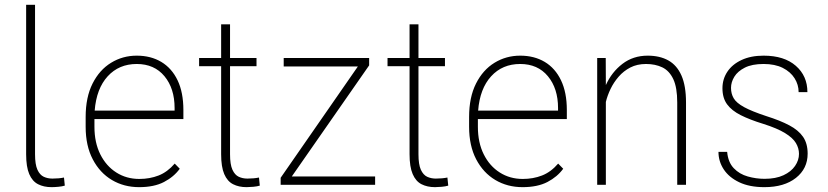

<svg xmlns="http://www.w3.org/2000/svg" viewBox="-20 -770 3448 800"><path d="M126 -750V-127.4Q126 -84.5 136 -62.7Q146 -41 162.4 -33.4Q178.7 -25.9 198.2 -25.9Q226.1 -25.9 246.6 -30.3L250 3.4Q239.3 6.8 223.1 8.3Q207 9.8 194.8 9.8Q162.6 9.8 138.7 -2.4Q114.7 -14.6 101.8 -44.7Q88.9 -74.7 88.9 -127.4V-750Z M744.1 -273.9H373.5V-241.7Q373.5 -175.8 397.9 -127Q422.4 -78.1 464.6 -51.3Q506.8 -24.4 560.5 -24.4Q604 -24.4 640.9 -38.8Q677.7 -53.2 708 -88.4L729 -66.9Q704.6 -33.2 663.3 -11.7Q622.1 9.8 559.6 9.8Q496.6 9.8 446.3 -20Q396 -49.8 366.5 -106.2Q336.9 -162.6 336.9 -241.7V-282.7Q336.9 -364.7 365.7 -421.9Q394.5 -479 442.9 -508.5Q491.2 -538.1 549.8 -538.1Q608.4 -538.1 652.1 -512Q695.8 -485.8 720 -435.3Q744.1 -384.8 744.1 -311.5ZM549.8 -503.4Q475.6 -503.4 428.7 -452.1Q381.8 -400.9 374.5 -309.1H707.5V-319.8Q707.5 -401.4 665.3 -452.4Q623 -503.4 549.8 -503.4Z M1059.1 -30.3 1062.5 3.4Q1051.8 6.8 1035.4 8.3Q1019 9.8 1007.3 9.8Q975.1 9.8 951.2 -2.4Q927.2 -14.6 914.3 -44.7Q901.4 -74.7 901.4 -127.4V-494.1H809.6V-528.3H901.4V-668.5H938.5V-528.3H1048.8V-494.1H938.5V-127.4Q938.5 -84.5 948.5 -62.7Q958.5 -41 974.9 -33.4Q991.2 -25.9 1010.7 -25.9Q1038.1 -25.9 1059.1 -30.3Z M1195.8 -34.7H1543V0H1149.4V-29.3L1471.2 -493.2H1162.1V-528.3H1518.1V-497.6Z M1844.2 -30.3 1847.7 3.4Q1836.9 6.8 1820.6 8.3Q1804.2 9.8 1792.5 9.8Q1760.3 9.8 1736.3 -2.4Q1712.4 -14.6 1699.5 -44.7Q1686.5 -74.7 1686.5 -127.4V-494.1H1594.7V-528.3H1686.5V-668.5H1723.6V-528.3H1834V-494.1H1723.6V-127.4Q1723.6 -84.5 1733.6 -62.7Q1743.7 -41 1760 -33.4Q1776.4 -25.9 1795.9 -25.9Q1823.2 -25.9 1844.2 -30.3Z M2341.8 -273.9H1971.2V-241.7Q1971.2 -175.8 1995.6 -127Q2020 -78.1 2062.3 -51.3Q2104.5 -24.4 2158.2 -24.4Q2201.7 -24.4 2238.5 -38.8Q2275.4 -53.2 2305.7 -88.4L2326.7 -66.9Q2302.2 -33.2 2261 -11.7Q2219.7 9.8 2157.2 9.8Q2094.2 9.8 2043.9 -20Q1993.7 -49.8 1964.1 -106.2Q1934.6 -162.6 1934.6 -241.7V-282.7Q1934.6 -364.7 1963.4 -421.9Q1992.2 -479 2040.5 -508.5Q2088.9 -538.1 2147.5 -538.1Q2206.1 -538.1 2249.8 -512Q2293.5 -485.8 2317.6 -435.3Q2341.8 -384.8 2341.8 -311.5ZM2147.5 -503.4Q2073.2 -503.4 2026.4 -452.1Q1979.5 -400.9 1972.2 -309.1H2305.2V-319.8Q2305.2 -401.4 2262.9 -452.4Q2220.7 -503.4 2147.5 -503.4Z M2678.7 -538.1Q2729 -538.1 2764.6 -518.3Q2800.3 -498.5 2819.3 -455.6Q2838.4 -412.6 2838.4 -342.8V0H2801.8V-342.8Q2801.8 -405.3 2785.4 -440.2Q2769 -475.1 2739.7 -489.3Q2710.4 -503.4 2671.9 -503.4Q2634.8 -503.4 2606.4 -488.8Q2578.1 -474.1 2557.6 -450.4Q2537.1 -426.8 2523.9 -399.2Q2510.7 -371.6 2504.4 -345.2V0H2468.3V-528.3H2503.9L2504.4 -415.5Q2528.8 -469.7 2573.5 -503.9Q2618.2 -538.1 2678.7 -538.1Z M3160.2 -253.9Q3104.5 -271 3066.7 -290Q3028.8 -309.1 3009.5 -335.4Q2990.2 -361.8 2990.2 -402.3Q2990.2 -440.4 3010.7 -471.2Q3031.2 -502 3069.8 -520Q3108.4 -538.1 3161.6 -538.1Q3247.6 -538.1 3295.9 -495.8Q3344.2 -453.6 3344.2 -386.2H3307.6Q3307.6 -417 3290.8 -443.8Q3273.9 -470.7 3241.5 -487.1Q3209 -503.4 3161.6 -503.4Q3113.8 -503.4 3083.7 -488.3Q3053.7 -473.1 3039.8 -450.4Q3025.9 -427.7 3025.9 -403.8Q3025.9 -379.4 3037.1 -360.4Q3048.3 -341.3 3080.3 -323.7Q3112.3 -306.2 3173.3 -286.1Q3230.5 -268.1 3268.8 -247.8Q3307.1 -227.5 3326.2 -199.7Q3345.2 -171.9 3345.2 -129.9Q3345.2 -67.4 3296.4 -28.8Q3247.6 9.8 3165 9.8Q3103 9.8 3060.3 -10.5Q3017.6 -30.8 2995.6 -64.2Q2973.6 -97.7 2973.6 -137.2H3009.8Q3013.7 -93.8 3037.4 -69.1Q3061 -44.4 3095.7 -34.7Q3130.4 -24.9 3165.5 -24.9Q3212.4 -24.9 3244.4 -39.8Q3276.4 -54.7 3292.7 -78.6Q3309.1 -102.5 3309.1 -128.9Q3309.1 -152.3 3296.4 -173.8Q3283.7 -195.3 3251.2 -215.3Q3218.8 -235.4 3160.2 -253.9Z"/></svg>

Font: Robert Sans ExtraLight
Style: Regular
Weight: 250
Designer: Christian Robertson (extended by Adam Twardoch)
Foundry: Google
Version: Version 12.135;April 2, 2019;FontCreator 11.5.0.2425 64-bit;